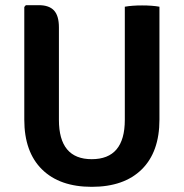

<svg xmlns="http://www.w3.org/2000/svg" viewBox="-20 -709 711 743"><path d="M597 -683V-246Q597 -121 528.5 -53.5Q460 14 335 14Q211 14 142.5 -53.5Q74 -121 74 -246V-682L80 -689H130Q170 -689 189 -668.5Q208 -648 208 -603V-245Q208 -93 335 -93Q463 -93 463 -245V-683Q491 -688 530 -688Q569 -688 597 -683Z"/></svg>

Font: Signika
Style: Semibold
Weight: 600
Designer: Anna Giedrys
Foundry: Anna Giedrys
Version: Version 1.001